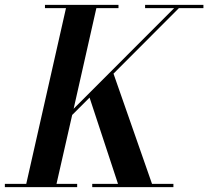

<svg xmlns="http://www.w3.org/2000/svg" viewBox="-61 -770 857 790"><path d="M-41 -13.5V0H256.5V-13.5H171.5L236 -297L307.5 -368.5L424.5 -13.5H318.5V0H652.5V-13.5H564.5L406 -467L675 -736.5H776V-750H536V-736.5H655.5L242 -322.5L335.5 -736.5H426.5V-750H124V-736.5H210.5L47 -13.5Z"/></svg>

Font: Bodoni* 16pt Medium
Style: Italic
Weight: 500
Italic angle: -13°
Version: Version 2.3